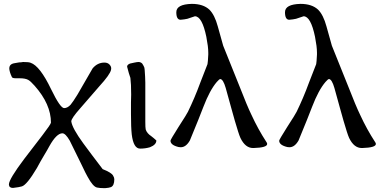

<svg xmlns="http://www.w3.org/2000/svg" viewBox="-20 -760 1984 991"><path d="M311 -202Q328 -202 344 -219Q356 -233 380 -272L458 -407Q483 -437 519 -437Q535 -437 544.5 -427.5Q554 -418 554 -407Q554 -403 553 -399Q547 -374 493 -315L395 -202Q348 -149 348 -134Q348 -134 348 -133Q353 -98 410 -20Q430 7 455 40.5Q480 74 510 113Q556 131 564 147Q570 157 570 165Q570 199 552 206Q547 208 540.5 209Q534 210 524 211Q519 211 514 211Q495 211 481 208Q460 204 432 152Q426 143 398 84L340 -34Q318 -72 302 -72Q272 -72 235 -6Q225 13 208 41Q191 69 170 108Q119 194 93 202Q81 206 47 210Q27 210 26 193Q26 193 26 192Q26 165 106 59L199 -62Q242 -118 243 -127Q243 -222 159 -317Q137 -342 125 -348Q110 -356 82 -356H62Q43 -356 41 -363Q30 -386 28 -404Q28 -406 28 -407Q28 -430 56 -434Q59 -435 64.5 -435.5Q70 -436 79 -438Q90 -438 99 -440Q129 -440 138 -436Q186 -420 244 -299Q291 -202 311 -202Z M732 -92Q738 -72 761 -57Q767 -52 773.5 -47Q780 -42 787 -35Q787 -13 754 0Q730 7 705 7Q704 7 703 7Q669 7 660 -66Q658 -84 657 -110.5Q656 -137 656 -172V-231Q656 -244 657 -272Q657 -300 656 -321Q655 -342 653 -358Q649 -368 645 -382.5Q641 -397 636 -416Q636 -426 651 -432Q653 -432 674 -437Q688 -440 695 -440Q706 -440 714 -432Q717 -427 719.5 -423Q722 -419 724 -414Q727 -410 729 -364Q730 -351 730 -333V-131Q730 -102 732 -92Z M890 -697Q890 -738 970 -740Q1029 -740 1061 -710Q1088 -683 1104 -624L1132 -524L1216 -315Q1256 -212 1278 -167Q1312 -93 1355 -27Q1359 -22 1359 -17Q1359 2 1289 4Q1288 4 1286 4Q1246 4 1221 -48Q1216 -59 1209 -81Q1202 -103 1192 -137Q1185 -161 1173.5 -203Q1162 -245 1145 -306Q1132 -351 1117 -352Q1112 -352 1099 -337Q1063 -295 1030 -209Q1021 -185 1003.5 -141.5Q986 -98 960 -35Q940 0 913 0Q906 0 902 -1Q860 -11 860 -34Q860 -39 901 -104Q945 -172 950 -183Q967 -218 983 -255.5Q999 -293 1014 -334L1051 -429Q1053 -438 1055 -478Q1055 -483 1055 -488Q1055 -504 1052.5 -524Q1050 -544 1045 -570Q1023 -676 986 -676Q986 -676 986 -676Q986 -676 947 -663Q939 -661 930.5 -660Q922 -659 912 -658Q890 -658 890 -697Z M1451 -697Q1451 -738 1531 -740Q1590 -740 1622 -710Q1649 -683 1665 -624L1693 -524L1777 -315Q1817 -212 1839 -167Q1873 -93 1916 -27Q1920 -22 1920 -17Q1920 2 1850 4Q1849 4 1847 4Q1807 4 1782 -48Q1777 -59 1770 -81Q1763 -103 1753 -137Q1746 -161 1734.5 -203Q1723 -245 1706 -306Q1693 -351 1678 -352Q1673 -352 1660 -337Q1624 -295 1591 -209Q1582 -185 1564.5 -141.5Q1547 -98 1521 -35Q1501 0 1474 0Q1467 0 1463 -1Q1421 -11 1421 -34Q1421 -39 1462 -104Q1506 -172 1511 -183Q1528 -218 1544 -255.5Q1560 -293 1575 -334L1612 -429Q1614 -438 1616 -478Q1616 -483 1616 -488Q1616 -504 1613.5 -524Q1611 -544 1606 -570Q1584 -676 1547 -676Q1547 -676 1547 -676Q1547 -676 1508 -663Q1500 -661 1491.5 -660Q1483 -659 1473 -658Q1451 -658 1451 -697Z"/></svg>

Font: New Athena Unicode
Style: Regular
Weight: 400
Designer: J. Rusten 1997; rev. by R. Hancock 2001, 2002, rev. by D. Mastronarde 2002-2021
Foundry: GreekKeys New Athena Unicode
Version: Version 5.008